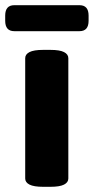

<svg xmlns="http://www.w3.org/2000/svg" viewBox="-47 -717 361 739"><path d="M119 2Q83 2 66.5 -6.5Q50 -15 50 -30V-493Q50 -508 66.5 -516.5Q83 -525 119 -525H147Q183 -525 199.5 -516.5Q216 -508 216 -493V-30Q216 -15 199.5 -6.5Q183 2 147 2ZM8 -597Q-27 -597 -27 -637V-657Q-27 -697 8 -697H259Q294 -697 294 -657V-637Q294 -597 259 -597Z"/></svg>

Font: Asap ExtraBold
Style: Regular
Weight: 800
Designer: Pablo Cosgaya
Foundry: Omnibus-Type
Version: Version 3.001; ttfautohint (v1.8.4.7-5d5b)